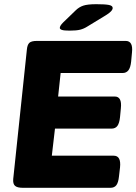

<svg xmlns="http://www.w3.org/2000/svg" viewBox="-20 -895 650 915"><path d="M89 0Q62 0 51.5 -9.5Q41 -19 43 -42L108 -658Q110 -681 119.5 -690.5Q129 -700 156 -700H579Q615 -700 609 -645L605 -602Q602 -573 592 -560Q582 -547 564 -547H269L257 -435H527Q562 -435 556 -379L552 -337Q549 -308 539.5 -295Q530 -282 511 -282H242L227 -153H522Q558 -153 552 -97L547 -54Q544 -25 534.5 -12.5Q525 0 506 0ZM312 -749Q285 -749 275 -752.5Q265 -756 265 -762Q265 -772 281 -788L340 -845Q356 -861 376.5 -868Q397 -875 439 -875Q480 -875 498.5 -871.5Q517 -868 517 -857Q517 -842 484 -822L397 -769Q380 -758 362 -753.5Q344 -749 312 -749Z"/></svg>

Font: Asap Semi Expanded Semi Expanded ExtraBold
Style: Italic
Weight: 800
Width: 6
Italic angle: -6°
Designer: Pablo Cosgaya
Foundry: Omnibus-Type
Version: Version 3.001; ttfautohint (v1.8.4.7-5d5b)